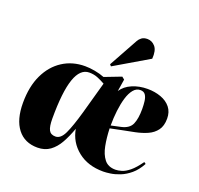

<svg xmlns="http://www.w3.org/2000/svg" viewBox="-140 -966 1178 1135"><g transform="rotate(20 449.0 -399.0)"><path d="M702 -535Q748 -535 786.5 -521Q825 -507 847.5 -479Q870 -451 870 -409Q870 -363 849.5 -335.5Q829 -308 795.5 -293Q762 -278 721 -269.5Q680 -261 638 -253L570 -239Q572 -181 581.5 -131.5Q591 -82 615 -51.5Q639 -21 685 -21Q702 -21 724 -27.5Q746 -34 772.5 -55.5Q799 -77 831 -122L842 -114Q818 -70 787.5 -44.5Q757 -19 725.5 -6.5Q694 6 666.5 10Q639 14 621 14Q524 14 460.5 -37Q397 -88 383 -168Q364 -115 341 -74Q318 -33 285.5 -9.5Q253 14 207 14Q126 14 81.5 -43.5Q37 -101 37 -206Q37 -309 72 -382.5Q107 -456 168.5 -495.5Q230 -535 309 -535Q338 -535 371 -529Q404 -523 432 -512L536 -552L552 -539L540 -463Q563 -498 606.5 -516.5Q650 -535 702 -535ZM712 -412Q712 -438 709 -461.5Q706 -485 696 -499.5Q686 -514 664 -514Q639 -514 621 -492Q603 -470 592 -433.5Q581 -397 575.5 -351Q570 -305 570 -257L630 -270Q681 -281 696.5 -316Q712 -351 712 -412ZM285 -84Q318 -84 340.5 -131.5Q363 -179 390 -274L446 -475Q421 -489 397.5 -498.5Q374 -508 345 -508Q288 -508 260 -427Q232 -346 232 -178Q232 -128 243.5 -106Q255 -84 285 -84ZM544 -779Q551 -792 564.5 -802Q578 -812 600 -812Q629 -812 649.5 -788.5Q670 -765 666 -712L452 -586L443 -596Z"/></g></svg>

Font: Literata 72pt ExtraBold
Style: Italic
Weight: 800
Italic angle: -2°
Designer: Latin by Veronika Burian and Jose Scaglione. Greek by Irene Vlachou. Cyrillic by Vera Evstafieva
Foundry: TypeTogether
Version: Version 3.002